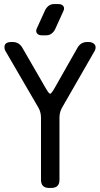

<svg xmlns="http://www.w3.org/2000/svg" viewBox="-20 -916 493 946"><path d="M182 -30Q182 10 222 10H233Q273 10 273 -30V-336Q273 -364 286 -386L444 -661Q451 -671 451 -683Q451 -694 441.5 -701.5Q432 -709 416 -709H410Q378 -709 362 -681L249 -482Q233 -454 227 -454Q221 -454 205 -482L90 -681Q74 -709 42 -709H36Q2 -709 2 -684Q2 -671 9 -661L169 -386Q182 -364 182 -336ZM186 -742H207Q224 -742 235.5 -751.5Q247 -761 253 -775L293 -863Q299 -877 291.5 -886.5Q284 -896 268 -896H247Q230 -896 218.5 -886.5Q207 -877 201 -863L161 -775Q155 -761 162.5 -751.5Q170 -742 186 -742Z"/></svg>

Font: WDXL Lubrifont TC
Style: Regular
Weight: 400
Designer: [WDXL Lubrifont] Copyright 2020-2022 (c) NightFurySL2001, Skr-ZERO; [ZCOOL QingKe HuangYou] Copyright 2018-2022 (c) The 
Version: Version 2.001;hotconv 1.1.1;makeotfexe 2.6.0